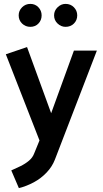

<svg xmlns="http://www.w3.org/2000/svg" viewBox="-20 -745 528 987"><path d="M156 43Q148 65 129 81Q110 97 85.5 109Q61 121 38 131L77 222Q117 212 154 192Q191 172 219.5 142Q248 112 262 76L478 -485H360L243 -163L119 -503L10 -466L183 -23ZM136 -607Q161 -607 177.5 -624Q194 -641 194 -666Q194 -690 177.5 -707.5Q161 -725 136 -725Q111 -725 93.5 -707.5Q76 -690 76 -666Q76 -641 93.5 -624Q111 -607 136 -607ZM317 -607Q343 -607 360 -624Q377 -641 377 -666Q377 -690 360 -707.5Q343 -725 317 -725Q294 -725 276 -707.5Q258 -690 258 -666Q258 -641 276 -624Q294 -607 317 -607Z"/></svg>

Font: Catamaran Thin SemiBold
Style: Regular
Weight: 600
Version: Version 2.000